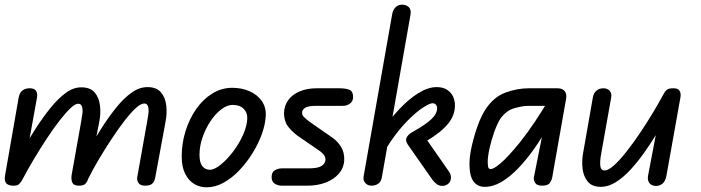

<svg xmlns="http://www.w3.org/2000/svg" viewBox="-29 -793 2993 820"><path d="M24 0Q1 -2 -5 -14Q-11 -26 -7 -46L51 -378Q53 -388 58 -396.5Q63 -405 73 -410.5Q83 -416 98 -416Q118 -416 125 -405Q132 -394 129 -376L65 -23Q59 -13 51.5 -6Q44 1 24 0ZM308 0Q286 0 280 -13Q274 -26 277 -46L318 -276Q321 -292 323 -309Q325 -326 321 -338Q317 -350 305 -350Q292 -350 271.5 -330.5Q251 -311 225 -277.5Q199 -244 171 -201.5Q143 -159 115.5 -113Q88 -67 65 -23V-147Q93 -197 124 -245Q155 -293 187 -332.5Q219 -372 251.5 -396Q284 -420 318 -420Q357 -420 375.5 -398Q394 -376 398 -342Q402 -308 395 -273L347 -28Q344 -17 336 -8.5Q328 0 308 0ZM591 0Q569 0 561.5 -13Q554 -26 558 -41L600 -277Q603 -292 605 -309.5Q607 -327 603 -339Q599 -351 587 -351Q572 -351 550 -330.5Q528 -310 501.5 -275.5Q475 -241 447 -198.5Q419 -156 392.5 -111.5Q366 -67 346 -26L345 -147Q373 -196 403.5 -244Q434 -292 466.5 -332.5Q499 -373 532.5 -397Q566 -421 601 -421Q639 -421 658 -399Q677 -377 681 -343Q685 -309 678 -273L634 -35Q632 -22 623.5 -11Q615 0 591 0Z M853 7Q825 7 801 -7Q777 -21 762 -50.5Q747 -80 747 -125Q747 -181 763.5 -233.5Q780 -286 809 -327.5Q838 -369 877.5 -393.5Q917 -418 963 -418Q1004 -418 1037.5 -403Q1071 -388 1089.5 -361Q1108 -334 1106 -298Q1104 -261 1089 -219.5Q1074 -178 1049 -138Q1024 -98 992.5 -65Q961 -32 925.5 -12.5Q890 7 853 7ZM867 -68Q887 -68 914 -90Q941 -112 966.5 -145.5Q992 -179 1009 -217Q1026 -255 1027 -287Q1028 -312 1011.5 -328.5Q995 -345 965 -345Q941 -345 916 -326Q891 -307 870 -275.5Q849 -244 836 -206.5Q823 -169 823 -132Q823 -98 835.5 -83Q848 -68 867 -68Z M1282 0H1175Q1158 0 1144.5 -8.5Q1131 -17 1131 -37Q1131 -57 1144.5 -65.5Q1158 -74 1176 -74H1290Q1328 -74 1344 -84Q1360 -94 1361 -111Q1361 -123 1353.5 -132.5Q1346 -142 1334 -150L1251 -207Q1225 -224 1204.5 -248.5Q1184 -273 1184 -311Q1185 -342 1202 -365.5Q1219 -389 1250.5 -402.5Q1282 -416 1323 -416H1419Q1448 -416 1463.5 -409.5Q1479 -403 1479 -379Q1479 -360 1465.5 -350.5Q1452 -341 1436 -341H1321Q1287 -341 1274 -332.5Q1261 -324 1261 -311Q1261 -301 1271 -291.5Q1281 -282 1293 -273L1388 -207Q1412 -191 1427.5 -166Q1443 -141 1441 -106Q1439 -75 1418 -51Q1397 -27 1362.5 -13.5Q1328 0 1282 0Z M1557 0Q1542 0 1531.5 -11Q1521 -22 1524 -40L1646 -733Q1650 -752 1661 -762.5Q1672 -773 1688 -773Q1706 -773 1717 -762.5Q1728 -752 1724 -729L1602 -37Q1599 -17 1586.5 -8.5Q1574 0 1557 0ZM1860 1Q1847 1 1836 -7Q1825 -15 1818 -25L1713 -175Q1701 -193 1707.5 -205.5Q1714 -218 1729 -227Q1770 -250 1794 -268Q1818 -286 1828 -301Q1838 -316 1838 -332Q1838 -339 1833 -345.5Q1828 -352 1818 -352Q1806 -352 1777.5 -333.5Q1749 -315 1713 -279Q1677 -243 1641 -191Q1605 -139 1576 -71L1599 -231Q1636 -284 1676.5 -327Q1717 -370 1758 -395.5Q1799 -421 1836 -421Q1863 -421 1880.5 -409.5Q1898 -398 1906 -380.5Q1914 -363 1914 -343Q1914 -301 1885 -265Q1856 -229 1796 -193L1888 -61Q1895 -51 1896.5 -42Q1898 -33 1896 -26Q1893 -13 1882.5 -6Q1872 1 1860 1Z M2041 5Q2010 5 1993 -18.5Q1976 -42 1976 -92Q1976 -126 1986 -170Q1996 -214 2011.5 -257Q2027 -300 2046 -328Q2080 -379 2129.5 -397.5Q2179 -416 2230 -416H2333V-341H2230Q2202 -341 2166.5 -330.5Q2131 -320 2106 -283Q2093 -261 2081 -227Q2069 -193 2061.5 -158.5Q2054 -124 2054 -102Q2054 -92 2055.5 -81.5Q2057 -71 2067 -71Q2080 -71 2110.5 -97Q2141 -123 2193 -187Q2229 -233 2257 -275.5Q2285 -318 2310 -359H2361Q2349 -322 2329.5 -284.5Q2310 -247 2289 -213Q2268 -179 2249 -153Q2217 -108 2182.5 -72.5Q2148 -37 2112.5 -16Q2077 5 2041 5ZM2286 0Q2264 0 2256.5 -12Q2249 -24 2251 -35L2299 -276V-416H2352Q2373 -416 2383 -403.5Q2393 -391 2388 -367L2329 -33Q2328 -26 2320 -13Q2312 0 2286 0Z M2537 5Q2500 5 2481.5 -17Q2463 -39 2459 -73Q2455 -107 2462 -143L2503 -377Q2506 -395 2518 -405.5Q2530 -416 2548 -416Q2565 -416 2575 -405Q2585 -394 2581 -375L2539 -139Q2536 -124 2534.5 -106.5Q2533 -89 2536.5 -77Q2540 -65 2553 -65Q2569 -65 2593 -86.5Q2617 -108 2645.5 -144Q2674 -180 2703 -223Q2732 -266 2758.5 -310Q2785 -354 2805 -391L2813 -283Q2795 -254 2771.5 -215.5Q2748 -177 2720.5 -138.5Q2693 -100 2663 -67.5Q2633 -35 2601 -15Q2569 5 2537 5ZM2772 1Q2754 1 2744.5 -11Q2735 -23 2739 -44L2805 -391Q2811 -403 2819 -409.5Q2827 -416 2847 -416Q2867 -416 2873.5 -405Q2880 -394 2877 -377L2817 -41Q2815 -30 2809.5 -20Q2804 -10 2794.5 -4.5Q2785 1 2772 1Z"/></svg>

Font: Edu QLD Beginner Medium
Style: Regular
Weight: 500
Designer: Tina and Corey Anderson
Foundry: Google for Education
Version: Version 1.003